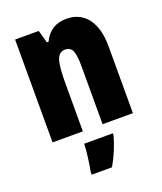

<svg xmlns="http://www.w3.org/2000/svg" viewBox="-144 -656 818 970"><g transform="rotate(-20 265.5 -171.0)"><path d="M329 -563C270 -563 230 -537 205 -485H196L177 -553H50V0H213V-253C213 -378 225 -419 271 -419C311 -419 319 -381 319 -308V0H482V-360C482 -489 425 -563 329 -563ZM352 72V61H198C197 101 187 173 180 207V221H289C316 175 337 125 352 72Z"/></g></svg>

Font: Noto Sans Bengali ExtraCondensed Black
Style: Regular
Weight: 900
Width: 2
Designer: Joana Ranito - Universal Thirst; Jelle Bosma - Monotype Design Team
Foundry: Universal Thirst ehf.
Version: Version 3.000